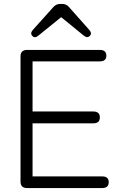

<svg xmlns="http://www.w3.org/2000/svg" viewBox="-20 -953 619 973"><path d="M117 0Q84 0 84 -33V-667Q84 -700 117 -700H486Q519 -700 519 -671Q519 -642 486 -642H145V-388H453Q486 -388 486 -358Q486 -328 453 -328H145V-59H498Q531 -59 531 -30Q531 0 498 0ZM252 -919Q266 -933 284 -933H296Q315 -933 328 -919L432 -802Q448 -784 435 -771Q422 -758 404 -773L290 -866L175 -773Q156 -757 144 -771Q131 -784 147 -802Z"/></svg>

Font: Zen Maru Gothic
Style: Regular
Weight: 400
Designer: Yoshimichi Ohira
Foundry: Positype
Version: Version 1.002